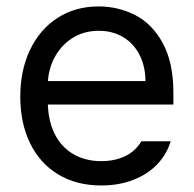

<svg xmlns="http://www.w3.org/2000/svg" viewBox="-20 -557 593 588"><path d="M42.1 -261Q42.1 -341.9 72.2 -404.7Q102.2 -467.5 156.6 -502.4Q211 -537.3 281.8 -537.3Q342.2 -537.3 394.2 -510.7Q446.1 -484.1 478.6 -424.7Q511 -365.3 511 -272.1V-236.9H100.1V-308.7H425.4Q425.4 -352.9 407.8 -388.1Q390.2 -423.3 357.7 -443Q325.3 -462.7 282.5 -462.7Q235.8 -462.7 200.4 -439.6Q165.1 -416.4 145.7 -378.3Q126.4 -340.1 126.4 -296.3V-247.9Q126.4 -189.6 146.8 -148.3Q167.1 -107 204.1 -85.3Q241 -63.5 290.1 -63.5Q320.4 -63.5 345 -71.5Q369.5 -79.4 386.2 -93.2Q403 -107 413 -124.3H502.8Q490.3 -83.9 461 -53.3Q431.6 -22.8 387.6 -5.9Q343.6 11 290.1 11Q214.4 11 158.3 -22.8Q102.2 -56.6 72.2 -118.3Q42.1 -179.9 42.1 -261Z"/></svg>

Font: Pretendard Variable
Style: Regular
Weight: 400
Designer: Base glyphs from Inter by Rasmus Andersson; Hangul glyphs from Noto Sans CJK(Source Han Sans) by Jang Soo-young and Kang
Foundry: Kil Hyung-jin
Version: Version 1.100;FEAKit 1.0